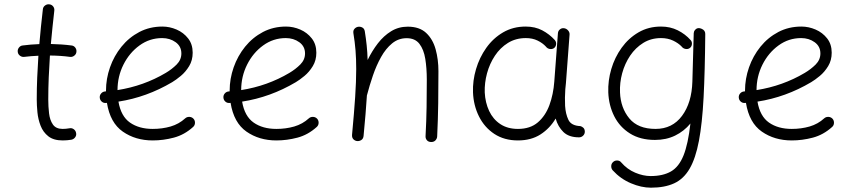

<svg xmlns="http://www.w3.org/2000/svg" viewBox="-20 -641 4015 903"><path d="M339.4 -397Q338.4 -386.2 329.3 -379.2Q320.3 -372.1 309.1 -373.5Q266.1 -379.4 214.8 -379.9Q211.4 -328.6 209.2 -277.1Q207 -225.6 207 -173.3Q207 -140.1 210.7 -108.2Q214.4 -76.2 228.8 -55.4Q243.2 -34.7 274.9 -34.7Q289.6 -34.7 306.2 -37.6Q317.4 -40 326.7 -33.4Q335.9 -26.9 337.9 -15.6Q340.3 -4.9 333.7 4.4Q327.1 13.7 315.9 16.1Q295.4 19.5 274.9 19.5Q231.9 19.5 207.3 0Q182.6 -19.5 170.9 -49.8Q159.2 -80.1 156 -113Q152.8 -146 152.8 -173.3Q152.8 -225.6 155 -276.9Q157.2 -328.1 160.6 -378.9Q126 -377.4 93.8 -373.5Q83 -372.1 73.7 -379.2Q64.5 -386.2 63.5 -397Q62 -408.2 69.1 -417.2Q76.2 -426.3 86.9 -427.2Q124 -432.1 165 -433.6Q168.5 -474.6 172.6 -515.4Q176.8 -556.2 181.6 -597.2Q182.6 -608.4 191.9 -615.2Q201.2 -622.1 211.9 -620.6Q223.1 -619.6 230 -610.8Q236.8 -602.1 235.4 -590.8Q231 -551.3 226.8 -512.2Q222.7 -473.1 219.2 -434.1Q244.1 -433.6 268.3 -431.9Q292.5 -430.2 315.9 -427.2Q327.1 -426.3 334 -417.2Q340.8 -408.2 339.4 -397Z M888.2 -43.9Q847.2 -6.8 797.6 6.3Q748 19.5 698.2 19.5Q617.2 19.5 557.6 -22Q498 -63.5 482.9 -157.2Q480.5 -156.7 478 -156.7Q466.8 -155.8 458.5 -163.1Q450.2 -170.4 449.2 -181.6Q448.2 -192.9 455.6 -201.4Q462.9 -210 474.1 -210.9Q476.6 -210.9 478.5 -211.4Q478.5 -212.9 478.5 -214.8Q478.5 -270.5 497.3 -324.2Q516.1 -377.9 551.3 -421.4Q586.4 -464.8 635.3 -490.5Q684.1 -516.1 743.7 -516.1Q777.8 -516.1 810.5 -502Q843.3 -487.8 864.7 -460.4Q886.2 -433.1 886.2 -393.1Q886.2 -357.4 869.6 -330.1Q853 -302.7 830.3 -283.9Q807.6 -265.1 789.6 -254.4Q669.9 -183.6 537.1 -163.1Q548.8 -94.2 591.3 -64.5Q633.8 -34.7 698.2 -34.7Q743.2 -34.7 782.5 -46.1Q821.8 -57.6 851.1 -84.5Q859.4 -91.8 870.8 -91.3Q882.3 -90.8 890.1 -82.5Q897.5 -74.2 897 -62.7Q896.5 -51.3 888.2 -43.9ZM742.7 -461.9Q683.6 -461.9 636 -427.2Q588.4 -392.6 560.5 -336.9Q532.7 -281.2 532.7 -217.3Q656.2 -236.8 759.8 -298.3Q788.6 -315.4 810.8 -337.6Q833 -359.9 833 -389.6Q833 -422.9 806.2 -442.4Q779.3 -461.9 742.7 -461.9Z M1469.7 -43.9Q1428.7 -6.8 1379.2 6.3Q1329.6 19.5 1279.8 19.5Q1198.7 19.5 1139.2 -22Q1079.6 -63.5 1064.5 -157.2Q1062 -156.7 1059.6 -156.7Q1048.3 -155.8 1040 -163.1Q1031.7 -170.4 1030.8 -181.6Q1029.8 -192.9 1037.1 -201.4Q1044.4 -210 1055.7 -210.9Q1058.1 -210.9 1060.1 -211.4Q1060.1 -212.9 1060.1 -214.8Q1060.1 -270.5 1078.9 -324.2Q1097.7 -377.9 1132.8 -421.4Q1168 -464.8 1216.8 -490.5Q1265.6 -516.1 1325.2 -516.1Q1359.4 -516.1 1392.1 -502Q1424.8 -487.8 1446.3 -460.4Q1467.8 -433.1 1467.8 -393.1Q1467.8 -357.4 1451.2 -330.1Q1434.6 -302.7 1411.9 -283.9Q1389.2 -265.1 1371.1 -254.4Q1251.5 -183.6 1118.7 -163.1Q1130.4 -94.2 1172.9 -64.5Q1215.3 -34.7 1279.8 -34.7Q1324.7 -34.7 1364 -46.1Q1403.3 -57.6 1432.6 -84.5Q1440.9 -91.8 1452.4 -91.3Q1463.9 -90.8 1471.7 -82.5Q1479 -74.2 1478.5 -62.7Q1478 -51.3 1469.7 -43.9ZM1324.2 -461.9Q1265.1 -461.9 1217.5 -427.2Q1169.9 -392.6 1142.1 -336.9Q1114.3 -281.2 1114.3 -217.3Q1237.8 -236.8 1341.3 -298.3Q1370.1 -315.4 1392.3 -337.6Q1414.6 -359.9 1414.6 -389.6Q1414.6 -422.9 1387.7 -442.4Q1360.8 -461.9 1324.2 -461.9Z M1635.7 -6.8Q1645.5 -111.3 1650.4 -185.1Q1655.3 -258.8 1655.3 -315.9Q1655.3 -363.8 1652.1 -403.8Q1648.9 -443.8 1642.1 -484.4Q1640.1 -497.1 1646.5 -504.6Q1652.8 -512.2 1662.1 -514.6Q1672.9 -517.1 1683.3 -512Q1693.8 -506.8 1695.8 -493.2Q1701.2 -460 1704.6 -427.2Q1708 -394.5 1709 -358.9Q1730 -401.9 1757.3 -437.3Q1784.7 -472.7 1819.6 -494.1Q1854.5 -515.6 1897.9 -515.6Q1952.6 -515.6 1984.1 -486.3Q2015.6 -457 2028.8 -409.2Q2042 -361.3 2042 -306.2Q2042 -231 2041 -156Q2040 -81.1 2036.1 0.5Q2035.6 10.7 2028.3 18.8Q2021 26.9 2008.3 26.9Q1995.1 26.9 1988 18.8Q1981 10.7 1981.4 0Q1985.4 -73.7 1986.3 -137.7Q1987.3 -201.7 1987.3 -266.6Q1987.3 -319.8 1980.2 -364Q1973.1 -408.2 1952.6 -434.8Q1932.1 -461.4 1892.6 -461.4Q1854 -461.4 1824.2 -437Q1794.4 -412.6 1772.2 -372.8Q1750 -333 1733.9 -285.9Q1717.8 -238.8 1706.1 -193.8L1705.6 -192.4Q1703.1 -151.9 1699.2 -104.7Q1695.3 -57.6 1689.9 -1.5Q1688.5 11.7 1679.2 17.6Q1669.9 23.4 1659.7 22.5Q1649.9 21.5 1642.3 14.2Q1634.8 6.8 1635.7 -6.8Z M2416 -34.7Q2473.6 -34.7 2509.5 -65.4Q2545.4 -96.2 2564 -146.7Q2582.5 -197.3 2586.9 -257.3L2604 -484.9Q2605 -496.1 2613.5 -502.9Q2622.1 -509.8 2632.8 -508.3Q2644 -506.8 2651.9 -497.8Q2659.7 -488.8 2658.7 -478L2641.6 -250Q2640.6 -235.4 2638.7 -221.2Q2637.2 -201.7 2637 -181.4Q2636.7 -161.1 2637.7 -143.1Q2640.1 -105 2653.3 -77.4Q2666.5 -49.8 2709.5 -47.9Q2717.3 -45.9 2723.6 -40Q2730 -34.2 2730.5 -22Q2730.5 -10.7 2722.4 -2.9Q2714.4 4.9 2703.1 4.9Q2655.3 4.9 2629.6 -20.3Q2604 -45.4 2593.3 -83.5Q2565.9 -37.1 2522 -8.8Q2478 19.5 2416 19.5Q2351.6 19.5 2304.9 -11.2Q2258.3 -42 2232.7 -93.5Q2207 -145 2204.6 -206.5Q2202.6 -261.2 2218.8 -315.9Q2234.9 -370.6 2267.1 -416Q2299.3 -461.4 2346.2 -488.8Q2393.1 -516.1 2452.6 -516.1Q2496.6 -516.1 2530.3 -498.3Q2564 -480.5 2589.4 -452.6Q2596.7 -443.8 2595.5 -432.6Q2594.2 -421.4 2585.9 -415Q2577.1 -408.7 2565.7 -410.6Q2554.2 -412.6 2547.4 -421.9Q2532.2 -438.5 2508.3 -450.2Q2484.4 -461.9 2453.1 -461.9Q2405.8 -461.9 2369.1 -439.2Q2332.5 -416.5 2307.6 -378.9Q2282.7 -341.3 2270.5 -296.1Q2258.3 -251 2259.8 -206.1Q2262.2 -158.2 2280.5 -119.1Q2298.8 -80.1 2333 -57.4Q2367.2 -34.7 2416 -34.7Z M3063 -34.7Q3142.1 -34.7 3187.7 -96.2Q3233.4 -157.7 3236.3 -257.3L3242.7 -484.9Q3243.2 -493.7 3248.5 -499.5Q3255.9 -509.3 3267.6 -508.8Q3270.5 -508.8 3273.4 -507.8Q3276.9 -507.3 3280.3 -505.4Q3296.9 -498 3296.9 -481.9V-481Q3296.9 -480 3296.9 -478V-476.1Q3295.4 -306.2 3289.1 -183.3Q3282.7 -60.5 3267.1 21.7Q3251.5 104 3223.4 152.3Q3195.3 200.7 3150.6 221.2Q3106 241.7 3041.5 241.7Q2996.1 241.7 2947.3 220.9Q2898.4 200.2 2861.8 160.2Q2854.5 151.9 2854.7 140.4Q2855 128.9 2862.8 121.6Q2871.1 113.3 2883.1 113.8Q2895 114.3 2901.4 122.6Q2929.7 155.3 2967.3 171.1Q3004.9 187 3040 187Q3098.1 187 3135.7 165.3Q3173.3 143.6 3194.8 89.8Q3216.3 36.1 3227.1 -60.1Q3197.3 -23.9 3155.3 -3.4Q3113.3 17.1 3060.5 17.1Q2991.2 17.1 2942.9 -13.2Q2894.5 -43.5 2868.9 -94.2Q2843.3 -145 2840.8 -206.5Q2838.9 -261.7 2855 -316.4Q2871.1 -371.1 2903.6 -416.3Q2936 -461.4 2982.9 -488.8Q3029.8 -516.1 3088.9 -516.1Q3132.3 -516.1 3167.5 -498.5Q3202.6 -481 3228 -452.6Q3235.4 -444.3 3234.1 -432.9Q3232.9 -421.4 3224.1 -415Q3215.3 -408.7 3203.9 -410.9Q3192.4 -413.1 3186 -421.9Q3170.9 -438 3145.8 -450Q3120.6 -461.9 3088.9 -461.9Q3042 -461.9 3005.4 -439.2Q2968.8 -416.5 2943.6 -379.2Q2918.5 -341.8 2906.2 -296.6Q2894 -251.5 2896 -206.1Q2898.9 -133.8 2939.7 -84.2Q2980.5 -34.7 3063 -34.7Z M3893.6 -43.9Q3852.5 -6.8 3803 6.3Q3753.4 19.5 3703.6 19.5Q3622.6 19.5 3563 -22Q3503.4 -63.5 3488.3 -157.2Q3485.8 -156.7 3483.4 -156.7Q3472.2 -155.8 3463.9 -163.1Q3455.6 -170.4 3454.6 -181.6Q3453.6 -192.9 3460.9 -201.4Q3468.3 -210 3479.5 -210.9Q3481.9 -210.9 3483.9 -211.4Q3483.9 -212.9 3483.9 -214.8Q3483.9 -270.5 3502.7 -324.2Q3521.5 -377.9 3556.6 -421.4Q3591.8 -464.8 3640.6 -490.5Q3689.5 -516.1 3749 -516.1Q3783.2 -516.1 3815.9 -502Q3848.6 -487.8 3870.1 -460.4Q3891.6 -433.1 3891.6 -393.1Q3891.6 -357.4 3875 -330.1Q3858.4 -302.7 3835.7 -283.9Q3813 -265.1 3794.9 -254.4Q3675.3 -183.6 3542.5 -163.1Q3554.2 -94.2 3596.7 -64.5Q3639.2 -34.7 3703.6 -34.7Q3748.5 -34.7 3787.8 -46.1Q3827.1 -57.6 3856.4 -84.5Q3864.7 -91.8 3876.2 -91.3Q3887.7 -90.8 3895.5 -82.5Q3902.8 -74.2 3902.3 -62.7Q3901.9 -51.3 3893.6 -43.9ZM3748 -461.9Q3689 -461.9 3641.4 -427.2Q3593.8 -392.6 3565.9 -336.9Q3538.1 -281.2 3538.1 -217.3Q3661.6 -236.8 3765.1 -298.3Q3793.9 -315.4 3816.2 -337.6Q3838.4 -359.9 3838.4 -389.6Q3838.4 -422.9 3811.5 -442.4Q3784.7 -461.9 3748 -461.9Z"/></svg>

Font: Mikhak-DS1-FD Light
Style: Regular
Weight: 300
Designer: Amin Abedi
Version: Version 3.2